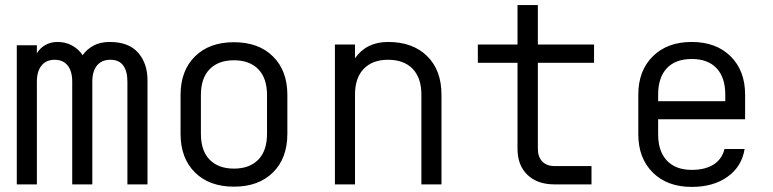

<svg xmlns="http://www.w3.org/2000/svg" viewBox="-20 -725 3040 755"><path d="M46 0V-547H125V-515Q136 -535 157.5 -547.5Q179 -560 206 -560Q238 -560 263.5 -546Q289 -532 305 -508Q321 -531 347.5 -545.5Q374 -560 411 -560Q486 -560 523 -518Q560 -476 560 -409V0H481V-404Q481 -445 464.5 -467.5Q448 -490 414 -490Q380 -490 361.5 -467.5Q343 -445 343 -404V0H264V-404Q264 -445 246 -467.5Q228 -490 195 -490Q162 -490 143.5 -467.5Q125 -445 125 -404V0Z M900 9Q803 9 746.5 -47Q690 -103 690 -199V-351Q690 -447 746.5 -503Q803 -559 900 -559Q997 -559 1053.5 -503Q1110 -447 1110 -352V-199Q1110 -103 1053.5 -47Q997 9 900 9ZM900 -62Q961 -62 995.5 -97Q1030 -132 1030 -199V-351Q1030 -418 995.5 -453Q961 -488 900 -488Q839 -488 804.5 -453Q770 -418 770 -351V-199Q770 -132 804.5 -97Q839 -62 900 -62Z M1297 0V-550H1376V-496Q1421 -560 1506 -560Q1603 -560 1659.5 -504.5Q1716 -449 1716 -353V0H1637V-353Q1637 -419 1602.5 -454.5Q1568 -490 1506 -490Q1445 -490 1410.5 -454.5Q1376 -419 1376 -353V0Z M2160 0Q2093 0 2054 -37.5Q2015 -75 2015 -140V-478H1859V-550H2015V-705H2095V-550H2316V-478H2095V-140Q2095 -108 2112.5 -90Q2130 -72 2160 -72H2306V0Z M2700 10Q2604 10 2547 -46.5Q2490 -103 2490 -197V-353Q2490 -447 2547 -503.5Q2604 -560 2700 -560Q2796 -560 2853 -503.5Q2910 -447 2910 -353V-256H2568V-197Q2568 -130 2602.5 -93.5Q2637 -57 2700 -57Q2753 -57 2786 -78Q2819 -99 2829 -139H2908Q2897 -70 2841 -30Q2785 10 2700 10ZM2568 -327H2832V-353Q2832 -420 2798 -456.5Q2764 -493 2700 -493Q2636 -493 2602 -456.5Q2568 -420 2568 -353Z"/></svg>

Font: Tiny Light
Style: Regular
Weight: 300
Monospace: yes
Designer: Philipp Nurullin, Konstantin Bulenkov
Foundry: JetBrains
Version: Version 2.251; ttfautohint (v1.8.4.7-5d5b)